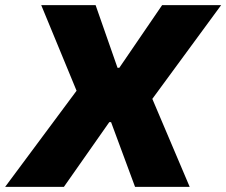

<svg xmlns="http://www.w3.org/2000/svg" viewBox="-55 -725 878 745"><path d="M-35 0 263 -401 266 -315 105 -705H316L401 -462H408L574 -705H803L516 -314L512 -398L681 0H469L376 -251H369L193 0Z"/></svg>

Font: Nunito Sans 6pt Black
Style: Italic
Weight: 900
Italic angle: -9°
Version: Version 3.101;gftools[0.9.27]